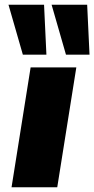

<svg xmlns="http://www.w3.org/2000/svg" viewBox="-20 -795 400 815"><path d="M29 0 110 -509H304L223 0ZM260 -563 199 -775H350L360 -563ZM77 -563 16 -775H167L177 -563Z"/></svg>

Font: Nunito Sans 6pt Black
Style: Italic
Weight: 900
Italic angle: -9°
Version: Version 3.101;gftools[0.9.27]